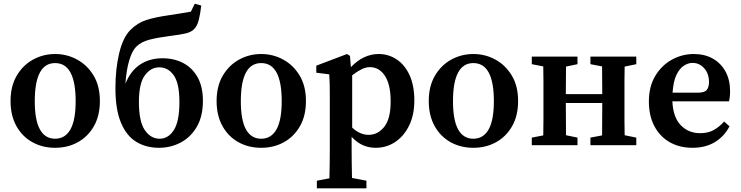

<svg xmlns="http://www.w3.org/2000/svg" viewBox="-20 -785 4006 1038"><path d="M278 14Q210 14 155.5 -16Q101 -46 69 -103Q37 -160 37 -239Q37 -319 70.5 -376Q104 -433 159 -463Q214 -493 278 -493Q342 -493 397 -463Q452 -433 486 -376.5Q520 -320 520 -239Q520 -159 487.5 -102.5Q455 -46 400.5 -16Q346 14 278 14ZM278 -35Q332 -35 360.5 -85Q389 -135 389 -238Q389 -444 278 -444Q168 -444 168 -238Q168 -135 196 -85Q224 -35 278 -35Z M840 14Q770 14 717 -18Q664 -50 634 -121.5Q604 -193 604 -309Q604 -413 624.5 -498Q645 -583 685 -623Q724 -662 771.5 -677Q819 -692 889 -702Q950 -711 1012 -722L1033 -765L1068 -755Q1063 -710 1054.5 -677Q1046 -644 1029 -627Q1013 -611 982.5 -604Q952 -597 902 -591Q833 -582 788 -570.5Q743 -559 716 -532Q694 -510 678.5 -458Q663 -406 658 -332Q685 -401 736.5 -435.5Q788 -470 858 -470Q922 -470 971 -444Q1020 -418 1048.5 -367Q1077 -316 1077 -240Q1077 -156 1044 -99.5Q1011 -43 957 -14.5Q903 14 840 14ZM843 -35Q890 -35 920 -82Q950 -129 950 -233Q950 -334 919.5 -377.5Q889 -421 841 -421Q795 -421 763 -377.5Q731 -334 731 -234Q731 -128 763 -81.5Q795 -35 843 -35Z M1392 14Q1324 14 1269.5 -16Q1215 -46 1183 -103Q1151 -160 1151 -239Q1151 -319 1184.5 -376Q1218 -433 1273 -463Q1328 -493 1392 -493Q1456 -493 1511 -463Q1566 -433 1600 -376.5Q1634 -320 1634 -239Q1634 -159 1601.5 -102.5Q1569 -46 1514.5 -16Q1460 14 1392 14ZM1392 -35Q1446 -35 1474.5 -85Q1503 -135 1503 -238Q1503 -444 1392 -444Q1282 -444 1282 -238Q1282 -135 1310 -85Q1338 -35 1392 -35Z M1693 233V192L1761 179Q1762 135 1762.5 94.5Q1763 54 1763 16V-263Q1763 -304 1762.5 -328.5Q1762 -353 1760 -383L1690 -392V-430L1856 -493L1872 -483L1877 -422Q1945 -493 2027 -493Q2081 -493 2125 -463.5Q2169 -434 2194.5 -378Q2220 -322 2220 -242Q2220 -163 2191.5 -105.5Q2163 -48 2116 -17Q2069 14 2011 14Q1974 14 1942 0Q1910 -14 1881 -45V15Q1881 52 1881.5 92.5Q1882 133 1883 177L1961 192V233ZM1980 -422Q1957 -422 1933.5 -410Q1910 -398 1884 -378V-95Q1926 -56 1973 -56Q2023 -56 2057.5 -99.5Q2092 -143 2092 -236Q2092 -328 2061 -375Q2030 -422 1980 -422Z M2539 14Q2471 14 2416.5 -16Q2362 -46 2330 -103Q2298 -160 2298 -239Q2298 -319 2331.5 -376Q2365 -433 2420 -463Q2475 -493 2539 -493Q2603 -493 2658 -463Q2713 -433 2747 -376.5Q2781 -320 2781 -239Q2781 -159 2748.5 -102.5Q2716 -46 2661.5 -16Q2607 14 2539 14ZM2539 -35Q2593 -35 2621.5 -85Q2650 -135 2650 -238Q2650 -444 2539 -444Q2429 -444 2429 -238Q2429 -135 2457 -85Q2485 -35 2539 -35Z M3172 -438V-479H3420V-438L3357 -425Q3356 -388 3356 -345Q3356 -302 3356 -269V-210Q3356 -177 3356 -134Q3356 -91 3357 -54L3420 -41V0H3172V-41L3235 -53Q3235 -90 3235.5 -136Q3236 -182 3236 -228H3039Q3039 -182 3039.5 -136Q3040 -90 3040 -54L3102 -41V0H2855V-41L2917 -53Q2918 -90 2918 -133.5Q2918 -177 2918 -210V-269Q2918 -302 2918 -345.5Q2918 -389 2917 -426L2855 -438V-479H3102V-438L3040 -425Q3040 -391 3039.5 -350Q3039 -309 3039 -276H3236Q3236 -309 3235.5 -350Q3235 -391 3235 -426Z M3724 -445Q3700 -445 3676.5 -429.5Q3653 -414 3636.5 -379Q3620 -344 3616 -284H3753Q3789 -284 3801 -299Q3813 -314 3813 -341Q3813 -387 3787 -416Q3761 -445 3724 -445ZM3724 14Q3654 14 3601 -16Q3548 -46 3518 -102.5Q3488 -159 3488 -237Q3488 -317 3522.5 -374.5Q3557 -432 3612.5 -462.5Q3668 -493 3731 -493Q3790 -493 3834 -468Q3878 -443 3902.5 -398Q3927 -353 3927 -292Q3927 -260 3921 -237H3615Q3619 -151 3660.5 -108Q3702 -65 3765 -65Q3809 -65 3839.5 -82.5Q3870 -100 3895 -128L3924 -102Q3895 -47 3844.5 -16.5Q3794 14 3724 14Z"/></svg>

Font: Source Serif Pro SemiBold
Style: Regular
Weight: 600
Designer: Frank Grießhammer
Foundry: Adobe Systems Incorporated
Version: Version 3.001;hotconv 1.0.111;makeotfexe 2.5.65597